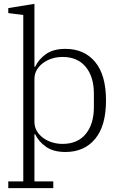

<svg xmlns="http://www.w3.org/2000/svg" viewBox="-20 -778 625 998"><path d="M23 165H101V-700L23 -710V-736L159 -758V-431H163Q180 -469 218.5 -496.5Q257 -524 320 -524Q418 -524 474.5 -456Q531 -388 531 -256Q531 -124 474.5 -56Q418 12 320 12Q257 12 218.5 -15.5Q180 -43 163 -80H159V165H257V200H23ZM305 -30Q383 -30 425.5 -81.5Q468 -133 468 -221V-291Q468 -379 425.5 -430.5Q383 -482 305 -482Q277 -482 251 -474Q225 -466 204.5 -451Q184 -436 171.5 -415Q159 -394 159 -367V-145Q159 -118 171.5 -97Q184 -76 204.5 -61Q225 -46 251 -38Q277 -30 305 -30Z"/></svg>

Font: IBM Plex Serif Light
Style: Regular
Weight: 300
Designer: Mike Abbink, Paul van der Laan, Pieter van Rosmalen
Foundry: Bold Monday
Version: Version 3.001